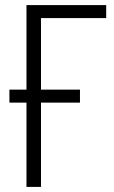

<svg xmlns="http://www.w3.org/2000/svg" viewBox="-20 -734 446 754"><path d="M397 -663H141V-382H294V-331H141V0H84V-331H17V-382H84V-714H397Z"/></svg>

Font: Noto Sans Display Light Narrow
Style: Regular
Weight: 300
Width: 4
Designer: Monotype Design team
Foundry: Monotype Imaging Inc.
Version: Version 1.000